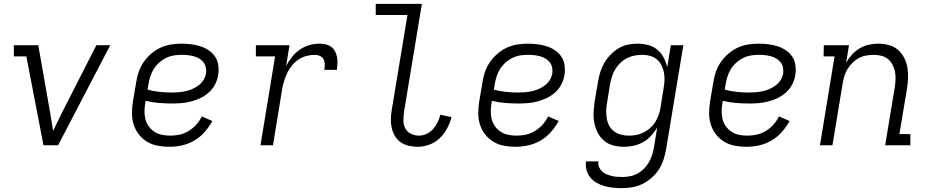

<svg xmlns="http://www.w3.org/2000/svg" viewBox="-20 -755 4840 998"><path d="M206 0 117 -462H52V-520H179L240 -173Q244 -149 248 -124Q252 -99 256 -74Q268 -99 280 -124Q292 -149 304 -173L481 -520H553L282 0Z M861 8Q830 8 800 2.5Q770 -3 745 -18Q720 -33 702 -56Q684 -79 675 -107Q666 -135 666 -166Q666 -197 671 -228L688 -328Q692 -355 701 -381.5Q710 -408 726.5 -432Q743 -456 765.5 -475.5Q788 -495 814 -507Q840 -519 867.5 -523.5Q895 -528 922 -528Q947 -528 972.5 -525Q998 -522 1021.5 -514.5Q1045 -507 1065 -493.5Q1085 -480 1098 -460.5Q1111 -441 1114.5 -416Q1118 -391 1114 -365Q1110 -340 1098 -316.5Q1086 -293 1066 -275Q1046 -257 1022 -245.5Q998 -234 973 -227.5Q948 -221 923.5 -219Q899 -217 874 -217Q839 -217 804.5 -220Q770 -223 737 -231L735 -219Q731 -197 731 -175Q731 -153 736.5 -133Q742 -113 754.5 -96.5Q767 -80 784.5 -69Q802 -58 823 -54Q844 -50 866 -50Q890 -50 914.5 -55.5Q939 -61 961 -74.5Q983 -88 1000.5 -107.5Q1018 -127 1029 -150L1084 -126Q1067 -95 1043.5 -68.5Q1020 -42 990 -24.5Q960 -7 926.5 0.5Q893 8 861 8ZM874 -274Q891 -274 909 -275.5Q927 -277 945 -281Q963 -285 980 -292.5Q997 -300 1012.5 -311.5Q1028 -323 1038 -339.5Q1048 -356 1051 -374Q1053 -390 1049.5 -405.5Q1046 -421 1036.5 -432.5Q1027 -444 1014 -451.5Q1001 -459 985.5 -463Q970 -467 954.5 -468.5Q939 -470 922 -470Q902 -470 881.5 -466.5Q861 -463 842 -453.5Q823 -444 806.5 -429Q790 -414 779 -396Q768 -378 761.5 -358Q755 -338 752 -319L747 -289Q777 -281 809 -277.5Q841 -274 874 -274Z M1334 0 1410 -462H1310V-520H1485L1467 -412Q1480 -436 1497.5 -458.5Q1515 -481 1538.5 -497Q1562 -513 1588 -520.5Q1614 -528 1640 -528Q1657 -528 1673 -524.5Q1689 -521 1701.5 -511.5Q1714 -502 1721.5 -488Q1729 -474 1732 -458.5Q1735 -443 1734 -426Q1733 -409 1731 -392H1666Q1668 -406 1668 -420.5Q1668 -435 1662 -446.5Q1656 -458 1643.5 -464Q1631 -470 1617 -470Q1596 -470 1574 -464.5Q1552 -459 1532.5 -446Q1513 -433 1498 -415Q1483 -397 1473.5 -377Q1464 -357 1457.5 -336Q1451 -315 1447 -294L1399 0Z M2151 8Q2127 8 2104 2.5Q2081 -3 2063 -15.5Q2045 -28 2033.5 -47Q2022 -66 2016.5 -88.5Q2011 -111 2011.5 -134.5Q2012 -158 2016 -182L2098 -677H1933V-735H2173L2080 -173Q2077 -151 2077 -128.5Q2077 -106 2086.5 -88Q2096 -70 2115.5 -60Q2135 -50 2157 -50Q2177 -50 2197 -59Q2217 -68 2231 -84Q2245 -100 2254.5 -119.5Q2264 -139 2269 -159L2327 -146Q2319 -116 2304 -87.5Q2289 -59 2265.5 -36.5Q2242 -14 2211.5 -3Q2181 8 2151 8Z M2661 8Q2630 8 2600 2.5Q2570 -3 2545 -18Q2520 -33 2502 -56Q2484 -79 2475 -107Q2466 -135 2466 -166Q2466 -197 2471 -228L2488 -328Q2492 -355 2501 -381.5Q2510 -408 2526.5 -432Q2543 -456 2565.5 -475.5Q2588 -495 2614 -507Q2640 -519 2667.5 -523.5Q2695 -528 2722 -528Q2747 -528 2772.5 -525Q2798 -522 2821.5 -514.5Q2845 -507 2865 -493.5Q2885 -480 2898 -460.5Q2911 -441 2914.5 -416Q2918 -391 2914 -365Q2910 -340 2898 -316.5Q2886 -293 2866 -275Q2846 -257 2822 -245.5Q2798 -234 2773 -227.5Q2748 -221 2723.5 -219Q2699 -217 2674 -217Q2639 -217 2604.5 -220Q2570 -223 2537 -231L2535 -219Q2531 -197 2531 -175Q2531 -153 2536.5 -133Q2542 -113 2554.5 -96.5Q2567 -80 2584.5 -69Q2602 -58 2623 -54Q2644 -50 2666 -50Q2690 -50 2714.5 -55.5Q2739 -61 2761 -74.5Q2783 -88 2800.5 -107.5Q2818 -127 2829 -150L2884 -126Q2867 -95 2843.5 -68.5Q2820 -42 2790 -24.5Q2760 -7 2726.5 0.5Q2693 8 2661 8ZM2674 -274Q2691 -274 2709 -275.5Q2727 -277 2745 -281Q2763 -285 2780 -292.5Q2797 -300 2812.5 -311.5Q2828 -323 2838 -339.5Q2848 -356 2851 -374Q2853 -390 2849.5 -405.5Q2846 -421 2836.5 -432.5Q2827 -444 2814 -451.5Q2801 -459 2785.5 -463Q2770 -467 2754.5 -468.5Q2739 -470 2722 -470Q2702 -470 2681.5 -466.5Q2661 -463 2642 -453.5Q2623 -444 2606.5 -429Q2590 -414 2579 -396Q2568 -378 2561.5 -358Q2555 -338 2552 -319L2547 -289Q2577 -281 2609 -277.5Q2641 -274 2674 -274Z M3212 223Q3189 223 3166 220.5Q3143 218 3121.5 212Q3100 206 3081 195Q3062 184 3048.5 167.5Q3035 151 3029 129.5Q3023 108 3026 84H3091Q3088 99 3093.5 112.5Q3099 126 3109 135.5Q3119 145 3132 150.5Q3145 156 3159 159.5Q3173 163 3187 164Q3201 165 3216 165Q3235 165 3255.5 161Q3276 157 3294 147Q3312 137 3327 122Q3342 107 3352.5 89Q3363 71 3369 52Q3375 33 3379 13L3396 -92Q3382 -69 3364 -49Q3346 -29 3322.5 -16Q3299 -3 3273.5 2.5Q3248 8 3224 8Q3195 8 3168 1Q3141 -6 3120.5 -23Q3100 -40 3087.5 -64Q3075 -88 3069.5 -115Q3064 -142 3065.5 -170.5Q3067 -199 3071 -228L3088 -328Q3092 -353 3099.5 -378Q3107 -403 3120 -426Q3133 -449 3152 -469Q3171 -489 3193.5 -503Q3216 -517 3242 -522.5Q3268 -528 3293 -528Q3321 -528 3348.5 -521Q3376 -514 3396.5 -497Q3417 -480 3429.5 -456Q3442 -432 3448 -405L3467 -520H3532L3442 23Q3437 50 3428.5 76Q3420 102 3404.5 126Q3389 150 3366.5 169.5Q3344 189 3318.5 201.5Q3293 214 3266 218.5Q3239 223 3212 223ZM3248 -50Q3268 -50 3287 -53.5Q3306 -57 3324.5 -66Q3343 -75 3359 -89Q3375 -103 3385.5 -120Q3396 -137 3403 -156Q3410 -175 3413 -194L3429 -294Q3433 -316 3434 -337Q3435 -358 3431 -378Q3427 -398 3418 -416Q3409 -434 3394 -446.5Q3379 -459 3359 -464.5Q3339 -470 3318 -470Q3298 -470 3277.5 -466Q3257 -462 3238.5 -452.5Q3220 -443 3204.5 -428Q3189 -413 3178 -395Q3167 -377 3161 -357.5Q3155 -338 3151 -318L3135 -218Q3131 -198 3131 -177Q3131 -156 3134.5 -136.5Q3138 -117 3147.5 -100Q3157 -83 3173 -71.5Q3189 -60 3208.5 -55Q3228 -50 3248 -50Z M3861 8Q3830 8 3800 2.5Q3770 -3 3745 -18Q3720 -33 3702 -56Q3684 -79 3675 -107Q3666 -135 3666 -166Q3666 -197 3671 -228L3688 -328Q3692 -355 3701 -381.5Q3710 -408 3726.5 -432Q3743 -456 3765.5 -475.5Q3788 -495 3814 -507Q3840 -519 3867.5 -523.5Q3895 -528 3922 -528Q3947 -528 3972.5 -525Q3998 -522 4021.5 -514.5Q4045 -507 4065 -493.5Q4085 -480 4098 -460.5Q4111 -441 4114.5 -416Q4118 -391 4114 -365Q4110 -340 4098 -316.5Q4086 -293 4066 -275Q4046 -257 4022 -245.5Q3998 -234 3973 -227.5Q3948 -221 3923.5 -219Q3899 -217 3874 -217Q3839 -217 3804.5 -220Q3770 -223 3737 -231L3735 -219Q3731 -197 3731 -175Q3731 -153 3736.5 -133Q3742 -113 3754.5 -96.5Q3767 -80 3784.5 -69Q3802 -58 3823 -54Q3844 -50 3866 -50Q3890 -50 3914.5 -55.5Q3939 -61 3961 -74.5Q3983 -88 4000.5 -107.5Q4018 -127 4029 -150L4084 -126Q4067 -95 4043.5 -68.5Q4020 -42 3990 -24.5Q3960 -7 3926.5 0.5Q3893 8 3861 8ZM3874 -274Q3891 -274 3909 -275.5Q3927 -277 3945 -281Q3963 -285 3980 -292.5Q3997 -300 4012.5 -311.5Q4028 -323 4038 -339.5Q4048 -356 4051 -374Q4053 -390 4049.5 -405.5Q4046 -421 4036.5 -432.5Q4027 -444 4014 -451.5Q4001 -459 3985.5 -463Q3970 -467 3954.5 -468.5Q3939 -470 3922 -470Q3902 -470 3881.5 -466.5Q3861 -463 3842 -453.5Q3823 -444 3806.5 -429Q3790 -414 3779 -396Q3768 -378 3761.5 -358Q3755 -338 3752 -319L3747 -289Q3777 -281 3809 -277.5Q3841 -274 3874 -274Z M4242 0 4318 -462H4261L4262 -520H4393L4378 -429Q4391 -452 4409 -471.5Q4427 -491 4449 -504Q4471 -517 4496 -522.5Q4521 -528 4545 -528Q4574 -528 4601 -520.5Q4628 -513 4647.5 -496Q4667 -479 4679.5 -455Q4692 -431 4696.5 -404Q4701 -377 4700 -349Q4699 -321 4694 -292L4655 -58H4712V0H4581L4631 -302Q4634 -322 4635 -342.5Q4636 -363 4632 -382.5Q4628 -402 4619 -419Q4610 -436 4595.5 -448Q4581 -460 4561.5 -465Q4542 -470 4522 -470Q4503 -470 4483 -466.5Q4463 -463 4445 -453.5Q4427 -444 4412.5 -430Q4398 -416 4387 -399Q4376 -382 4370 -363Q4364 -344 4361 -326L4307 0Z"/></svg>

Font: Iosevka HT Light Extended
Style: Italic
Weight: 300
Width: 7
Italic angle: -9°
Monospace: yes
Designer: Belleve Invis
Foundry: Belleve Invis
Version: Version 32.3.0; ttfautohint (v1.8.4)